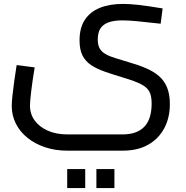

<svg xmlns="http://www.w3.org/2000/svg" viewBox="-20 -521 951 980"><path d="M323 248Q263 248 211.5 231Q160 214 121.5 183.5Q83 153 61.5 111Q40 69 40 20Q40 0 43.5 -32.5Q47 -65 52.5 -105.5Q58 -146 65 -189L157 -177Q146 -111 139.5 -57.5Q133 -4 133 18Q133 61 157 94Q181 127 224 146Q267 165 323 165H606Q679 165 716.5 126Q754 87 754 7Q754 -32 742 -54Q730 -76 699.5 -91.5Q669 -107 612 -124Q559 -140 517 -154.5Q475 -169 445.5 -188.5Q416 -208 401 -238Q386 -268 386 -315Q386 -378 412.5 -419Q439 -460 488.5 -480.5Q538 -501 608 -501Q642 -501 687 -496Q732 -491 810 -478L800 -400Q729 -408 682.5 -412.5Q636 -417 605 -417Q561 -417 533 -406.5Q505 -396 492 -375Q479 -354 479 -319Q479 -291 489 -273.5Q499 -256 519.5 -244.5Q540 -233 570 -224Q600 -215 639 -203Q688 -189 726 -172.5Q764 -156 791 -133Q818 -110 832.5 -75Q847 -40 847 10Q847 80 818.5 133.5Q790 187 736.5 217.5Q683 248 606 248ZM323 439V342H415V439ZM472 439V342H564V439Z"/></svg>

Font: Cairo Play SemiBold
Style: Regular
Weight: 600
Designer: Mohamed Gaber, Accademia di Belle Arti di Urbino
Foundry: Kief Type Foundry, Accademia di Belle Arti di Urbino
Version: Version 3.130;gftools[0.9.24]